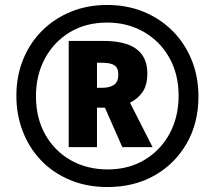

<svg xmlns="http://www.w3.org/2000/svg" viewBox="-20 -744 865 774"><path d="M413 10Q330 10 262 -18.5Q194 -47 146 -97Q98 -147 72 -214Q46 -281 46 -358Q46 -438 73.5 -505Q101 -572 150.5 -621Q200 -670 266.5 -697Q333 -724 412 -724Q492 -724 559 -696.5Q626 -669 675.5 -619.5Q725 -570 752.5 -502.5Q780 -435 780 -355Q780 -249 733 -166.5Q686 -84 603.5 -37Q521 10 413 10ZM414 -61Q499 -61 563.5 -100Q628 -139 664 -206Q700 -273 700 -358Q700 -445 662.5 -511.5Q625 -578 559.5 -615.5Q494 -653 412 -653Q326 -653 261.5 -614Q197 -575 161 -508Q125 -441 125 -356Q125 -268 162.5 -201.5Q200 -135 265.5 -98Q331 -61 414 -61ZM257 -151V-579H396Q487 -579 530.5 -546Q574 -513 574 -448Q574 -403 556 -375Q538 -347 504 -330L595 -151H473L403 -310H371V-151ZM391 -390Q422 -390 439.5 -402Q457 -414 457 -443Q457 -470 441.5 -480.5Q426 -491 392 -491H371V-390Z"/></svg>

Font: Noto Sans Lao UI Cond ExtBd
Style: Regular
Weight: 800
Width: 3
Designer: Monotype Design Team
Foundry: Monotype Imaging Inc.
Version: Version 2.000; ttfautohint (v1.8.4.7-5d5b)